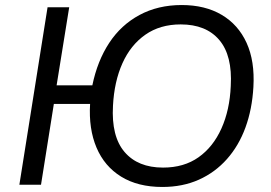

<svg xmlns="http://www.w3.org/2000/svg" viewBox="-20 -734 1077 763"><path d="M625 9Q528 9 461.5 -32Q395 -73 363.5 -147.5Q332 -222 338 -321H194L143 0H57L169 -705H255L205 -395H347Q367 -492 414 -563.5Q461 -635 534.5 -674.5Q608 -714 702 -714Q795 -714 861 -675Q927 -636 960 -563.5Q993 -491 987 -388Q982 -300 955.5 -227.5Q929 -155 882 -102Q835 -49 770.5 -20Q706 9 625 9ZM628 -68Q711 -68 769 -109Q827 -150 860 -223.5Q893 -297 897 -392Q904 -513 851.5 -575Q799 -637 698 -637Q616 -637 557.5 -596Q499 -555 466.5 -482.5Q434 -410 429 -314Q422 -192 475 -130Q528 -68 628 -68Z"/></svg>

Font: Nunito Sans 10pt
Style: Italic
Weight: 400
Italic angle: -9°
Designer: Vernon Adams
Foundry: Vernon Adams
Version: Version 3.101;gftools[0.9.27]